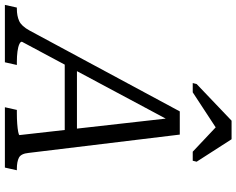

<svg xmlns="http://www.w3.org/2000/svg" viewBox="-165 -857 968 786"><g transform="rotate(90 319.0 -464.0)"><path d="M193 -295H471V-245H171ZM409 -681 422 -678 97 -70Q96 -64 107 -59Q118 -54 137 -51.5Q156 -49 179 -49H192L181 0H-54L-43 -49H-38Q-9 -49 12 -58.5Q33 -68 51 -101L382 -716H477L552 -97Q555 -66 571.5 -57.5Q588 -49 617 -49H623L612 0H365L376 -49H389Q413 -49 433 -50.5Q453 -52 466 -54.5Q479 -57 479 -60ZM496 -928H420L270 -785L266 -769H304L478 -883L424 -885L547 -769H584L588 -785Z"/></g></svg>

Font: Roboto Serif 20pt Light
Style: Italic
Weight: 300
Italic angle: -10°
Version: Version 1.007